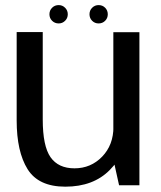

<svg xmlns="http://www.w3.org/2000/svg" viewBox="-20 -717 624 743"><path d="M440.8 0H519.5V-592.4H418.6V-100.2ZM145.4 -593H44.5V-251Q44.5 -130.1 86.7 -62.4Q129 5.4 232.8 5.4Q341.2 5.4 404.9 -59.3Q468.5 -124.1 468.5 -196.3L419 -226.1Q419 -156.1 375.3 -110.8Q331.5 -65.6 268.3 -65.6Q205.8 -65.6 175.6 -108.6Q145.4 -151.6 145.4 -254.9ZM207.1 -626.3Q221.6 -626.3 231.9 -636.6Q242.3 -646.9 242.3 -661.7Q242.3 -676.7 231.9 -687Q221.6 -697.3 207.1 -697.3Q191.9 -697.3 181.6 -687Q171.3 -676.7 171.3 -661.7Q171.3 -646.9 181.6 -636.6Q191.9 -626.3 207.1 -626.3ZM361.5 -626.3Q376.7 -626.3 386.9 -636.6Q397.1 -646.9 397.1 -661.7Q397.1 -676.7 386.9 -687Q376.7 -697.3 361.5 -697.3Q347 -697.3 336.6 -687Q326.3 -676.7 326.3 -661.7Q326.3 -646.9 336.5 -636.6Q346.8 -626.3 361.5 -626.3Z"/></svg>

Font: Anybody Thin
Style: Regular
Weight: 100
Designer: Tyler Finck
Foundry: Etcetera Type Company
Version: Version 1.114;gftools[0.9.25]